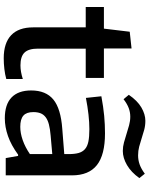

<svg xmlns="http://www.w3.org/2000/svg" viewBox="98 -906 819 1056"><g transform="rotate(90 508.0 -378.5)"><path d="M301 11Q217 11 174 -30Q131 -71 131 -151V-440H19V-540H138L155 -682L247 -692V-540H409V-440H248V-177Q248 -126 269.5 -103.5Q291 -81 340 -81Q375 -81 415 -94V-3Q390 4 360 7.5Q330 11 301 11Z M631 5Q555 5 516.5 -32Q478 -69 478 -140Q478 -221 528 -262Q578 -303 689 -311L828 -322V-346Q828 -379 822 -400.5Q816 -422 801 -435.5Q786 -449 759.5 -454.5Q733 -460 691 -460Q617 -460 519 -441L510 -526Q569 -537 617.5 -541.5Q666 -546 714 -546Q832 -546 888.5 -501.5Q945 -457 945 -364V0H850L838 -68H831Q779 -30 729 -12.5Q679 5 631 5ZM678 -80Q713 -80 751.5 -93.5Q790 -107 828 -133V-256L726 -247Q690 -244 665 -237.5Q640 -231 625 -219.5Q610 -208 603.5 -191.5Q597 -175 597 -152Q597 -114 616.5 -97Q636 -80 678 -80ZM502 -677Q534 -724 571.5 -746Q609 -768 645 -768Q671 -768 695 -761.5Q719 -755 741.5 -747.5Q764 -740 787 -734Q810 -728 835 -728Q861 -728 885 -736.5Q909 -745 936 -765L960 -735Q928 -690 888.5 -667Q849 -644 811 -644Q787 -644 763.5 -650.5Q740 -657 716.5 -664.5Q693 -672 669.5 -678.5Q646 -685 622 -685Q598 -685 575 -676.5Q552 -668 526 -648Z"/></g></svg>

Font: Encode Sans Wide
Style: Medium
Weight: 500
Designer: Pablo Impallari, Andres Torresi
Foundry: Pablo Impallari, Andres Torresi
Version: Version 1.000; ttfautohint (v1.00) -l 8 -r 50 -G 200 -x 14 -